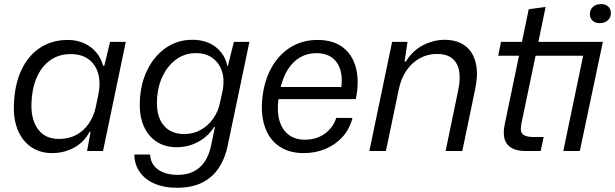

<svg xmlns="http://www.w3.org/2000/svg" viewBox="-20 -726 2957 923"><path d="M230.1 10Q186.4 10 151.6 -6.6Q116.7 -23.1 92.5 -54Q68.3 -84.9 56.4 -127.4Q44.6 -169.9 46.9 -222.4Q49.7 -317.6 82.2 -387.7Q114.7 -457.9 172 -495.9Q229.3 -534 306 -534Q348.9 -534 383.6 -518.4Q418.3 -502.9 442 -475.1Q465.7 -447.4 475.4 -409.9H481.4L509.1 -524.7H584.7L475.3 0H398.6L415.4 -92.4L411 -92.7Q383.4 -41.3 335.1 -15.6Q286.9 10 230.1 10ZM262.6 -58Q310.1 -58 346.2 -77.1Q382.3 -96.3 406.7 -131.6Q431.1 -167 440.7 -213.1L451.9 -267Q464.6 -326.1 452.2 -371.1Q439.9 -416 406.1 -441Q372.3 -466 319.9 -466Q262 -466 220.3 -435.6Q178.6 -405.3 155.7 -351.5Q132.9 -297.7 131.1 -226.7Q129.4 -175.6 144.6 -137.4Q159.7 -99.3 189.7 -78.6Q219.7 -58 262.6 -58Z M829.3 176.7Q769.6 176.7 723.6 157.1Q677.7 137.6 652.1 101.4Q626.6 65.3 625.7 17H701.7Q703 47.7 719.6 69.6Q736.3 91.4 766.2 103.1Q796.1 114.7 834 114.7Q878.6 114.7 911.1 98.2Q943.6 81.7 964.4 50.5Q985.3 19.3 994.3 -24.6L1013.4 -116.3H1010Q982.6 -72.1 934.6 -45.2Q886.6 -18.3 828.9 -18.3Q788.3 -18.3 755.8 -32.4Q723.3 -46.6 699.9 -73.4Q676.6 -100.1 664.2 -137.4Q651.9 -174.7 651.9 -221Q651.9 -311.4 684.5 -382.1Q717.1 -452.7 774.1 -493.7Q831 -534.7 904.3 -534.7Q973.4 -534.7 1017.9 -499.1Q1062.3 -463.6 1072.4 -409.1H1075.6L1104.3 -524.7H1179L1074.6 -25.9Q1062.7 33.3 1033.2 79.1Q1003.7 125 953.8 150.9Q903.9 176.7 829.3 176.7ZM863.6 -81.6Q909.9 -81.6 946.2 -102.2Q982.6 -122.9 1006.4 -157.9Q1030.1 -192.9 1038.3 -235.9L1050.9 -293.3Q1060 -346 1046.2 -385.9Q1032.4 -425.7 1000.1 -448.2Q967.9 -470.7 922.3 -470.7Q867.6 -470.7 825.2 -439.1Q782.9 -407.6 758.6 -352.9Q734.4 -298.3 734.4 -228.6Q734.4 -181 750.7 -148.3Q767 -115.6 795.9 -98.6Q824.9 -81.6 863.6 -81.6Z M1440 10Q1372.2 10 1325.4 -20.6Q1278.7 -51.2 1257 -106.3Q1235.3 -161.5 1239.5 -234.7Q1245.3 -323.3 1279.8 -390.7Q1314.2 -458 1372.4 -496Q1430.7 -534 1506.5 -534Q1582.7 -534 1629.3 -497.6Q1676 -461.2 1691.9 -396.8Q1707.8 -332.3 1690.3 -249.5H1318.7Q1310.8 -190.8 1323.2 -146.9Q1335.7 -103 1366.8 -78.7Q1398 -54.5 1445.7 -54.5Q1501.3 -54.5 1541.2 -83.2Q1581.2 -112 1596.5 -159.3L1674.5 -158.8Q1660.8 -105.5 1626.7 -67.8Q1592.5 -30.2 1544.4 -10.1Q1496.3 10 1440 10ZM1326.3 -293.2 1315.2 -307.7H1631.3L1618.5 -292.8Q1628.3 -346.2 1617.3 -386.3Q1606.3 -426.3 1576.8 -448.4Q1547.2 -470.5 1500.5 -470.5Q1458.7 -470.5 1423.8 -450.9Q1389 -431.3 1363.8 -392.2Q1338.7 -353 1326.3 -293.2Z M1755.6 0 1865 -524.7H1939L1925 -429.9H1930.9Q1963.4 -483.1 2014.2 -508.9Q2065 -534.7 2118.3 -534.7Q2159.6 -534.7 2192.1 -520Q2224.7 -505.3 2245 -475.6Q2265.3 -446 2271.1 -401.5Q2277 -357 2264.1 -296.7L2202.4 0H2122.1L2182.1 -289.1Q2194.4 -346.3 2187 -385.6Q2179.6 -425 2153.1 -445.9Q2126.7 -466.7 2080.4 -466.7Q2036.3 -466.7 1998.4 -446.1Q1960.6 -425.4 1934.4 -387.7Q1908.3 -350 1897.6 -298.7L1835.1 0Z M2507.4 0Q2465.9 0 2440.3 -14.1Q2414.7 -28.1 2406.2 -56Q2397.7 -83.9 2405.6 -124.6L2475 -458.1H2375L2388.4 -524.7H2489.1L2521.7 -681.6L2603 -692.6L2568.1 -524.7H2878.1L2767.4 0H2687.9L2783.4 -458.1H2554.7L2486.7 -133Q2478.4 -92 2494 -79.6Q2509.6 -67.3 2544.1 -67.3H2593.4L2579.3 0ZM2862.9 -614.7Q2841.4 -614.7 2828.5 -626.7Q2815.6 -638.7 2815.6 -658Q2815.6 -679.1 2830.3 -692.8Q2845 -706.4 2869.4 -706.4Q2890.9 -706.4 2903.8 -694.8Q2916.7 -683.1 2916.7 -663.1Q2916.7 -642 2902 -628.4Q2887.3 -614.7 2862.9 -614.7Z"/></svg>

Font: Mona Sans ExtraLight
Style: Italic
Weight: 200
Italic angle: -11.6951°
Designer: Deni Anggara
Foundry: GitHub
Version: Version 2.000